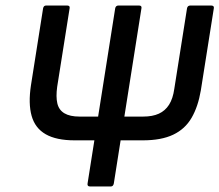

<svg xmlns="http://www.w3.org/2000/svg" viewBox="-20 -675 794 695"><path d="M250 -167Q184 -167 145.5 -189Q107 -211 94.5 -255.5Q82 -300 92 -366L136 -645Q138 -655 147 -655H223Q234 -655 232 -645L187 -361Q182 -325 187.5 -301Q193 -277 213 -265Q233 -253 268 -253H498Q532 -253 555 -263.5Q578 -274 592 -296Q606 -318 611 -354L657 -645Q659 -655 669 -655H744Q756 -655 754 -645L707 -348Q697 -289 673.5 -248.5Q650 -208 607 -187.5Q564 -167 497 -167ZM306 0Q295 0 297 -11L397 -645Q399 -655 409 -655H483Q494 -655 492 -645L392 -11Q390 0 381 0Z"/></svg>

Font: Sofia Sans Semi Condensed SemiBold
Style: Italic
Weight: 600
Italic angle: -9°
Version: Version 4.100